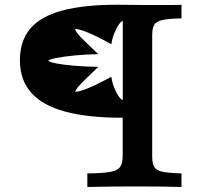

<svg xmlns="http://www.w3.org/2000/svg" viewBox="-20 -591 830 798"><path d="M343 186.3V129.8Q406.2 129.1 437.4 123.6Q468.6 118.2 479.3 102.8Q489.9 87.4 489.9 57.5V-101.6Q344.8 -101.6 250.2 -127.3Q155.7 -153 109.2 -206.2Q62.8 -259.3 62.8 -340.5Q62.8 -420.8 105.6 -471.8Q148.4 -522.7 237.9 -547Q327.5 -571.3 467.4 -571.3Q484.7 -571.3 511.7 -570.9Q538.8 -570.5 570 -570.3Q601.2 -570.2 632.6 -570.2Q664 -570.2 690.5 -570.2Q717 -570.2 734.3 -571V-514.5Q682.3 -513.7 656.2 -508.1Q630.2 -502.4 621.4 -488.3Q612.6 -474.2 612.6 -445.2V60.5Q612.6 88.7 621.4 103.2Q630.2 117.7 656.2 123Q682.3 128.2 734.3 129.8V186.3Q704.3 185.1 657.7 184.5Q611.2 183.9 545.9 183.9Q498.1 183.9 456.4 184.3Q414.7 184.7 385.4 185.3Q356.1 185.9 343 186.3ZM490.3 -175.6V-503.9Q484.2 -503.9 473.9 -489Q463.6 -474.2 454.7 -452Q445.8 -429.8 443 -407Q401.4 -430.4 370.8 -444.5Q340.3 -458.6 320.9 -464.9Q301.5 -471.2 292.6 -470.4Q292.6 -463.9 302.6 -451.2Q312.7 -438.5 334.2 -417.9Q355.6 -397.4 388.5 -365.9Q337 -365.1 290.2 -360.5Q243.4 -355.9 213.5 -349.9Q183.6 -343.8 180.7 -338.9Q184 -333.2 212.7 -327.6Q241.5 -321.9 287.7 -317.9Q333.9 -313.9 388.5 -313.1Q356.1 -282.3 334.9 -261.5Q313.6 -240.7 303.5 -228.5Q293.4 -216.3 292.6 -209.5Q301.9 -209 321.2 -215.1Q340.4 -221.2 370.9 -235.3Q401.4 -249.5 443 -272Q445.8 -248.5 454.7 -226.3Q463.6 -204 473.9 -189.8Q484.2 -175.6 490.3 -175.6Z"/></svg>

Font: Playfair 5pt SemiExpanded Light
Style: Regular
Weight: 300
Width: 6
Designer: Claus Eggers Sørensen
Foundry: Claus Eggers Sørensen
Version: Version 2.203